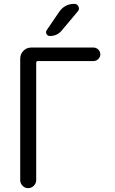

<svg xmlns="http://www.w3.org/2000/svg" viewBox="-20 -977 596 997"><path d="M287 -915Q316 -957 366 -957Q381 -957 387.5 -943Q394 -929 384 -918L301 -819Q277 -790 239 -790Q227 -790 221.5 -800.5Q216 -811 223 -821ZM85 -42V-673Q85 -696 101.5 -713Q118 -730 141 -730H466Q480 -730 490.5 -719.5Q501 -709 501 -695Q501 -681 490.5 -670.5Q480 -660 466 -660H177Q168 -660 168 -651V-42Q168 -25 155.5 -12.5Q143 0 126 0Q109 0 97 -12.5Q85 -25 85 -42Z"/></svg>

Font: Rounded Mplus 1c
Style: Regular
Weight: 400
Version: Version 1.059.20150529